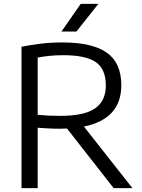

<svg xmlns="http://www.w3.org/2000/svg" viewBox="-20 -966 730 986"><path d="M90.5 0V-726Q135 -735 187.2 -741.5Q239.5 -748 301.5 -748Q454 -748 528.5 -695.5Q603 -643 603 -528Q603 -355.5 411 -316L660 0H563.5L324 -306Q306.5 -305 287.5 -305Q254.5 -305 228.2 -306.5Q202 -308 173.5 -310V0ZM289.5 -371Q413 -371 468.2 -409.5Q523.5 -448 523.5 -527Q523.5 -611.5 471.8 -647Q420 -682.5 306 -682.5Q264.5 -682.5 234 -679.2Q203.5 -676 173.5 -670.5V-376.5Q205 -373.5 229.5 -372.2Q254 -371 289.5 -371ZM295.5 -804 394.5 -946H485L372.5 -804Z"/></svg>

Font: Encode Sans SmExp
Style: Regular
Weight: 400
Width: 6
Designer: Multiple Designers
Foundry: Impallari Type
Version: Version 3.002; ttfautohint (v1.8.3) -l 8 -r 50 -G 200 -x 14 